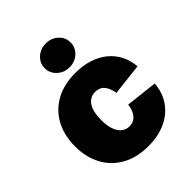

<svg xmlns="http://www.w3.org/2000/svg" viewBox="-217 -897 1033 1033"><g transform="rotate(-45 299.5 -380.0)"><path d="M309.1 10.3Q221.7 10.3 158.7 -24.9Q95.7 -60.1 62 -122.6Q28.3 -185.1 28.3 -268.6Q28.3 -351.6 62 -414.3Q95.7 -477.1 158.7 -512Q221.7 -546.9 309.1 -546.9Q365.7 -546.9 412.1 -532Q458.5 -517.1 492.7 -489.3Q526.9 -461.4 546.9 -422.6Q566.9 -383.8 570.8 -335.4L389.6 -314.5Q386.2 -335 379.9 -350.8Q373.5 -366.7 364 -377.7Q354.5 -388.7 341.6 -394Q328.6 -399.4 312.5 -399.4Q286.6 -399.4 267.6 -385Q248.5 -370.6 238.3 -341.6Q228 -312.5 228 -269Q228 -226.6 238.3 -197Q248.5 -167.5 267.6 -152.3Q286.6 -137.2 312.5 -137.2Q328.6 -137.2 341.6 -143.1Q354.5 -148.9 364.3 -159.9Q374 -170.9 380.4 -187.5Q386.7 -204.1 389.6 -225.1L570.8 -204.6Q567.4 -155.3 547.4 -116Q527.3 -76.7 493.4 -48.3Q459.5 -20 412.8 -4.9Q366.2 10.3 309.1 10.3ZM309.1 -589.8Q267.6 -589.8 239 -616.5Q210.4 -643.1 210.4 -680.7Q210.4 -719.2 239 -745.4Q267.6 -771.5 309.1 -771.5Q350.1 -771.5 378.7 -745.4Q407.2 -719.2 407.2 -680.7Q407.2 -642.6 378.7 -616.2Q350.1 -589.8 309.1 -589.8Z"/></g></svg>

Font: Inter 18pt Black
Style: Regular
Weight: 900
Designer: Rasmus Andersson
Foundry: rsms
Version: Version 4.001;git-66647c0bb